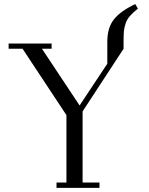

<svg xmlns="http://www.w3.org/2000/svg" viewBox="-20 -914 723 934"><path d="M22 -676.8V-702.1H231V-676.8H184.1L367.2 -400.9L502 -604V-710.9Q502 -779.3 534.4 -820.1Q566.9 -860.8 638.2 -894L650.9 -872.1Q626 -852.1 612.1 -836.2Q598.1 -820.3 591.3 -800.5Q584.5 -780.8 582.8 -762.9Q581.1 -745.1 581.1 -711.9V-676.8L381.8 -372.1V-25.9H463.9V0H254.9V-25.9H303.2V-354L89.8 -676.8Z"/></svg>

Font: Dehuti
Style: Book
Weight: 400
Version: Version 1.2